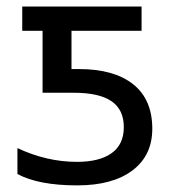

<svg xmlns="http://www.w3.org/2000/svg" viewBox="-20 -556 530 586"><path d="M198.2 -461.9V-345.2H221.2Q328.1 -345.2 386.5 -298.8Q444.8 -252.4 444.8 -163.1Q444.8 -81.5 384.3 -35.9Q323.7 9.8 215.8 9.8Q97.7 9.8 33.2 -24.9V-104Q122.6 -62 214.8 -62Q283.7 -62 320.8 -88.6Q357.9 -115.2 357.9 -168Q357.9 -221.2 320.3 -247.1Q282.7 -272.9 205.1 -272.9H109.9V-461.9H47.9V-536.1H412.1V-461.9Z"/></svg>

Font: NotoPenekeko
Style: Regular
Weight: 400
Designer: Monotype Design team
Foundry: Monotype Imaging Inc.
Version: Version 1.04